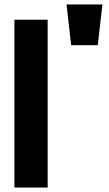

<svg xmlns="http://www.w3.org/2000/svg" viewBox="-20 -846 493 866"><path d="M45 -757H195V0H45ZM280 -826H442L421 -642H301Z"/></svg>

Font: BLUETTI 2.0
Style: Bold
Weight: 700
Designer: Stijn de Vries
Foundry: tokotype
Version: Version 2.005;October 31, 2023;FontCreator 14.0.0.2814 64-bi